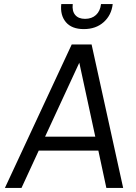

<svg xmlns="http://www.w3.org/2000/svg" viewBox="-20 -917 664 937"><path d="M279 -897H335Q331 -863 347 -844Q363 -825 395 -825Q428 -825 448.5 -844Q469 -863 473 -897H530Q524 -843 486 -809Q448 -775 389 -775Q330 -775 301.5 -809Q273 -843 279 -897ZM4 0 330 -700H427L581 0H499L460 -182H169L85 0ZM200 -250H445L367 -611Z"/></svg>

Font: Haskoy
Style: Italic
Weight: 400
Designer: Ertekin Erdin
Foundry: Ertekin Erdin
Version: Version 2.000; ttfautohint (v1.8.4.7-5d5b)